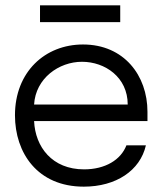

<svg xmlns="http://www.w3.org/2000/svg" viewBox="-20 -697 614 726"><path d="M296.9 8.8C418.5 8.8 509.8 -51.8 531.7 -147.5H458C437 -92.3 377.4 -56.6 297.9 -56.6C177.2 -56.6 113.3 -141.1 108.9 -239.3H537.6V-274.4C537.6 -411.6 448.7 -528.8 293.9 -528.8C150.4 -528.8 36.6 -425.3 36.6 -261.2C36.6 -119.1 121.6 8.8 296.9 8.8ZM108.9 -301.8C114.7 -400.9 202.6 -463.4 290 -463.4C377.4 -463.4 462.9 -404.8 462.9 -301.8ZM131.3 -613.3H434.6V-676.8H131.3Z"/></svg>

Font: Faust Sans
Style: Regular
Weight: 400
Designer: Andreas Faust
Version: Version 1.003;Glyphs 3.1.2 (3151)